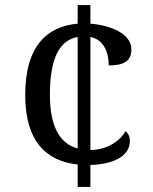

<svg xmlns="http://www.w3.org/2000/svg" viewBox="-20 -734 599 754"><path d="M285 -88V0H335V-86C448 -90 490 -134 490 -180C490 -198 483 -211 473 -219C450 -178 397 -145 335 -145V-589C385 -579 407 -532 407 -477C466 -477 496 -494 496 -540C496 -603 412 -635 335 -641V-714H285V-641C170 -631 79 -559 79 -361C79 -176 164 -101 285 -88ZM285 -589V-151C211 -171 176 -243 176 -362C176 -519 221 -577 285 -589Z"/></svg>

Font: Noto Fangsong KSS Rotated
Style: Regular
Weight: 400
Designer: LIU Zhao, ZHANG Congyu, Kushim JIANG
Foundry: Guyu Beijing Co. Ltd.
Version: Version 1.000;November 16, 2022;FontCreator 11.5.0.2427 64-b